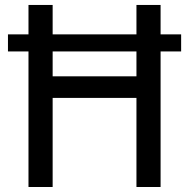

<svg xmlns="http://www.w3.org/2000/svg" viewBox="-20 -747 755 767"><path d="M621.5 0H525.1V-355.9H190.3V0H93.8V-541.5H11.8V-609.7H93.8V-727.2H190.3V-609.7H525.1V-727.2H621.5V-609.7H703.6V-541.5H621.5ZM525.1 -442.1V-541.5H190.3V-442.1Z"/></svg>

Font: Myanmar Handwriting
Style: Regular
Weight: 400
Designer: Khon Soe Zaw Thu
Foundry: PaOh Unicode khonsoezawthu@gmail.com and @hotmail.com
Version: Version 1.30 November 9, 2016